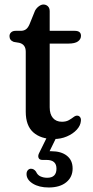

<svg xmlns="http://www.w3.org/2000/svg" viewBox="-20 -607 410 850"><path d="M65 -417.5 41 -421.5Q22 -428.5 22 -447Q22 -457 29.2 -463.8Q36.5 -470.5 49 -470.5H72Q85 -470.5 94.2 -476.8Q103.5 -483 110.5 -499L135 -559.5Q141.5 -571.5 152 -579.2Q162.5 -587 172 -587Q184 -587 192 -579.2Q200 -571.5 200 -557.5V-470.5H311Q338.5 -470.5 338.5 -448.5Q338.5 -433.5 325.2 -423.8Q312 -414 282 -414H200V-132Q200 -101.5 214.2 -84.8Q228.5 -68 254 -68Q272.5 -68 284.8 -75Q297 -82 305.8 -88.8Q314.5 -95.5 322 -95Q329.5 -95 334.5 -88.5Q339.5 -82 338 -71Q336.5 -51 319.8 -32.8Q303 -14.5 276.2 -3Q249.5 8.5 218 8.5Q160.5 8.5 127.2 -21.2Q94 -51 94 -112V-378Q94 -410.5 65 -417.5ZM192.5 -9H234.5L199.5 62.5Q203.5 62.5 207.5 62.5Q251 62.5 276.2 82.5Q301.5 102.5 301.5 139Q301.5 177 273.2 200Q245 223 195.5 223Q153 223 125.2 205.8Q97.5 188.5 97.5 163.5Q97.5 153 103.2 146.5Q109 140 117 140Q130.5 140 139.5 153Q146 168 159.5 174Q173 180 189 180Q230 180 230 139.5Q230 101 186 101H168Q154.5 101 150.8 92Q147 83 153 71Z"/></svg>

Font: Fraunces 9pt SuperSoft
Style: Regular
Weight: 400
Version: Version 1.000;[b76b70a41]